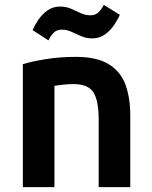

<svg xmlns="http://www.w3.org/2000/svg" viewBox="-20 -770 625 790"><path d="M74 0V-506Q110 -517 167.5 -526.5Q225 -536 292 -536Q379 -536 428 -505.5Q477 -475 496.5 -421Q516 -367 516 -295V0H386V-277Q386 -357 364 -390.5Q342 -424 283 -424Q260 -424 238.5 -421.5Q217 -419 204 -417V0ZM179 -604 114 -646Q122 -665 137 -687.5Q152 -710 174.5 -726.5Q197 -743 227 -743Q252 -743 272.5 -734Q293 -725 312 -716Q331 -707 353 -707Q373 -707 386 -720Q399 -733 407 -750L473 -709Q465 -690 449.5 -667Q434 -644 411.5 -628Q389 -612 359 -612Q335 -612 314.5 -621Q294 -630 274.5 -639Q255 -648 234 -648Q213 -648 200.5 -635Q188 -622 179 -604Z"/></svg>

Font: Ubuntu Sans
Style: Bold
Weight: 700
Designer: Dalton Maag Ltd
Foundry: Dalton Maag Ltd
Version: Version 1.006; ttfautohint (v1.8.4.7-5d5b)